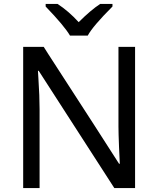

<svg xmlns="http://www.w3.org/2000/svg" viewBox="-20 -951 800 971"><path d="M663.1 0H558.1L175.8 -592.8H171.9L174.3 -553.2Q180.2 -464.4 180.2 -398.9V0H97.2V-713.9H201.2L223.1 -679.2L457.5 -316.9L582 -123H585.9Q585 -134.8 582 -206.8Q579.1 -278.8 579.1 -311V-713.9H663.1ZM210.9 -931.2H271Q326.7 -895 377.9 -838.9Q439.5 -900.4 486.8 -931.2H548.8V-918Q448.7 -817.9 423.8 -771H334Q304.7 -820.8 210.9 -918Z"/></svg>

Font: NotoSans
Style: Regular
Weight: 400
Designer: Monotype Design team
Foundry: Monotype Imaging Inc.
Version: Version 1.04; ttfautohint (v1.4.1)